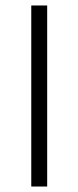

<svg xmlns="http://www.w3.org/2000/svg" viewBox="-20 -680 286 700"><path d="M94 0V-660H152V0Z"/></svg>

Font: Bricolage Grotesque 96pt ExtraBold ExtraLight
Style: Regular
Weight: 250
Version: Version 1.001;gftools[0.9.33.dev8+g029e19f]